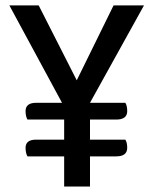

<svg xmlns="http://www.w3.org/2000/svg" viewBox="-20 -680 562 700"><path d="M308.1 -244.1V-170.9H437Q443.8 -160.2 443.8 -141.1Q443.8 -109.9 403.8 -109.9H308.1V0H213.9V-109.9H80.1Q73.2 -122.1 73.2 -141.1Q73.2 -170.9 111.8 -170.9H213.9V-244.1H80.1Q73.2 -256.3 73.2 -274.9Q73.2 -305.2 111.8 -305.2H206.1L14.2 -660.2H121.1L259.8 -387.2L394 -660.2H504.9L308.1 -305.2H437Q443.8 -294.4 443.8 -274.9Q443.8 -244.1 403.8 -244.1Z"/></svg>

Font: Sansita Light
Style: Regular
Weight: 300
Designer: Pablo Cosgaya
Foundry: Omnibus-Type
Version: Version 1.006;hotconv 1.0.109;makeotfexe 2.5.65596